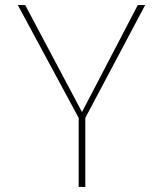

<svg xmlns="http://www.w3.org/2000/svg" viewBox="-20 -734 640 754"><path d="M289 -271 50 -714H79L302 -294L521 -714H550L315 -271V0H289Z"/></svg>

Font: Noto Sans Mono UI Thin
Style: Regular
Weight: 250
Monospace: yes
Designer: Monotype Design team
Foundry: Monotype Imaging Inc.
Version: Version 1.000